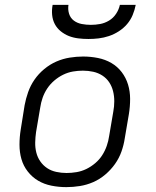

<svg xmlns="http://www.w3.org/2000/svg" viewBox="-20 -760 640 788"><path d="M252 8Q252 8 252 8Q252 8 252 8Q221 8 191 2Q161 -4 136.5 -18.5Q112 -33 94 -56Q76 -79 68 -107Q60 -135 60 -166Q60 -197 65 -228L81 -328Q86 -355 95.5 -382Q105 -409 121.5 -433Q138 -457 161.5 -476.5Q185 -496 211.5 -507.5Q238 -519 266 -523.5Q294 -528 321 -528Q321 -528 321 -528Q321 -528 321 -528Q352 -528 382 -522Q412 -516 437 -501.5Q462 -487 479.5 -464Q497 -441 505.5 -413Q514 -385 514 -354Q514 -323 509 -292L492 -192Q488 -165 478.5 -138Q469 -111 452 -87Q435 -63 412 -43.5Q389 -24 362.5 -12.5Q336 -1 308 3.5Q280 8 252 8ZM253 -50Q273 -50 294 -53.5Q315 -57 334.5 -66.5Q354 -76 371 -90.5Q388 -105 399.5 -123Q411 -141 418 -161Q425 -181 428 -202L445 -302Q449 -323 449 -344.5Q449 -366 444 -386Q439 -406 428 -422.5Q417 -439 400 -450Q383 -461 362.5 -465.5Q342 -470 320 -470Q300 -470 279.5 -466.5Q259 -463 239.5 -453.5Q220 -444 203 -429.5Q186 -415 174 -397Q162 -379 155 -359Q148 -339 145 -318L128 -218Q125 -197 124.5 -175.5Q124 -154 129 -134Q134 -114 145.5 -97.5Q157 -81 173.5 -70Q190 -59 211 -54.5Q232 -50 253 -50ZM343 -600Q322 -600 301.5 -602.5Q281 -605 263 -612Q245 -619 229.5 -631.5Q214 -644 205 -661Q196 -678 194 -698.5Q192 -719 196 -740H261Q258 -721 263.5 -703.5Q269 -686 283 -675.5Q297 -665 315.5 -661.5Q334 -658 353 -658Q372 -658 391 -661.5Q410 -665 427.5 -675.5Q445 -686 456.5 -703.5Q468 -721 472 -740H537Q533 -719 524.5 -698.5Q516 -678 501.5 -661Q487 -644 467.5 -631.5Q448 -619 427 -612Q406 -605 385 -602.5Q364 -600 343 -600Z"/></svg>

Font: Iosevka SS04 Lt Ex Obl
Style: Regular
Weight: 300
Width: 7
Italic angle: -9°
Monospace: yes
Designer: Belleve Invis
Foundry: Belleve Invis
Version: Version 19.0.0; ttfautohint (v1.8.4)